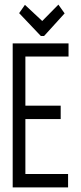

<svg xmlns="http://www.w3.org/2000/svg" viewBox="-20 -812 353 832"><path d="M35 0V-624H277V-567H90V-354H243V-296H90V-58H275V0ZM233 -792 260 -754 171 -656H157L63 -755L88 -791L163 -721Z"/></svg>

Font: Inconsolata ExtraCondensed Thin
Style: Regular
Weight: 100
Width: 2
Monospace: yes
Designer: Raph Levien, Cyreal, Brenton Simpson
Foundry: Raph Levien, Cyreal, Google
Version: Version 3.100; ttfautohint (v1.8.4.7-5d5b)